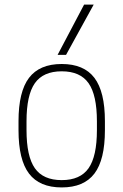

<svg xmlns="http://www.w3.org/2000/svg" viewBox="-20 -810 540 840"><path d="M250 10Q153 10 107 -50.5Q61 -111 61 -240V-280Q61 -409 107 -469.5Q153 -530 250 -530Q347 -530 393 -469.5Q439 -409 439 -280V-240Q439 -111 393 -50.5Q347 10 250 10ZM250 -22Q331 -22 367.5 -74Q404 -126 404 -241V-279Q404 -394 367.5 -446Q331 -498 250 -498Q169 -498 132.5 -446Q96 -394 96 -279V-241Q96 -126 132.5 -74Q169 -22 250 -22ZM269 -570H232L348 -790H390Z"/></svg>

Font: M PLUS 1 Code ExtraLight
Style: Regular
Weight: 250
Designer: Coji Morishita
Foundry: UNDERFOREST DESIGN
Version: Version 1.002